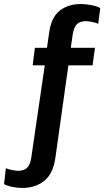

<svg xmlns="http://www.w3.org/2000/svg" viewBox="-106 -748 517 952"><path d="M4 184Q-11 184 -28 181.5Q-45 179 -60.5 175Q-76 171 -86 165L-77 86Q-66 91 -47 95Q-28 99 -16 99Q-1 99 12.5 94Q26 89 35.5 75Q45 61 49 34L116 -424H56L67 -511H127L138 -589Q149 -663 190.5 -695.5Q232 -728 296 -728Q311 -728 328.5 -725.5Q346 -723 363 -719Q380 -715 391 -708L381 -630Q370 -635 351 -639Q332 -643 321 -643Q302 -643 288.5 -637Q275 -631 266.5 -616Q258 -601 254 -573L245 -511H365L353 -424H233L169 32Q158 113 113.5 148.5Q69 184 4 184Z"/></svg>

Font: Chivo Medium Medium
Style: Italic
Weight: 500
Italic angle: -8.05°
Version: Version 2.002